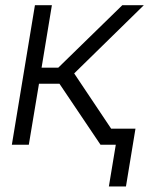

<svg xmlns="http://www.w3.org/2000/svg" viewBox="-20 -542 559 719"><path d="M24.4 0 110.8 -522.5H174.3L135.7 -288.6H198.2L438 -522.5H518.6L257.8 -267.1L436.5 0H356.4L202.6 -228.5H126L87.9 0ZM387.7 156.2 413.6 0H372.1L381.8 -60.1H487.3L451.7 156.2Z"/></svg>

Font: Inter 28pt Light
Style: Italic
Weight: 300
Italic angle: -9.3988°
Designer: Rasmus Andersson
Foundry: rsms
Version: Version 4.001;git-66647c0bb